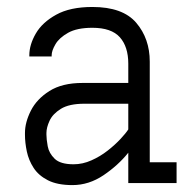

<svg xmlns="http://www.w3.org/2000/svg" viewBox="-20 -533 550 559"><path d="M190.9 5.9Q147 5.9 119.6 -8.1Q92.3 -22 77.9 -44.2Q63.5 -66.4 58.1 -92Q52.7 -117.7 52.7 -140.6V-146Q52.7 -176.8 69.8 -210.7Q86.9 -244.6 124 -268.1Q161.1 -291.5 220.2 -291.5H353.5V-347.7Q353.5 -397 328.9 -424.6Q304.2 -452.1 249 -452.1Q204.1 -452.1 178.2 -437.5Q152.3 -422.9 141.4 -404.1Q130.4 -385.3 130.4 -372.1V-368.7H65.4V-372.1Q65.4 -402.8 84.2 -435.3Q103 -467.8 143.6 -490.2Q184.1 -512.7 249 -512.7Q337.4 -512.7 376.7 -466.6Q416 -420.4 416 -353.5V-60.5H494.1V0H353.5V-88.4Q324.2 -51.8 281.5 -22.9Q238.8 5.9 190.9 5.9ZM225.6 -231Q181.2 -231 157.2 -216.1Q133.3 -201.2 124.3 -181.4Q115.2 -161.6 115.2 -146V-140.6Q115.2 -127.9 118.9 -107.4Q122.6 -86.9 139.2 -70.8Q155.8 -54.7 194.3 -54.7Q220.7 -54.7 246.3 -66.2Q272 -77.6 293.7 -94.7Q315.4 -111.8 331.1 -128.7Q346.7 -145.5 353.5 -156.2V-231Z"/></svg>

Font: Kay Pho Du
Style: Regular
Weight: 400
Designer: Victor Gaultney, Khu Oo Reh
Foundry: SIL International
Version: Version 3.000